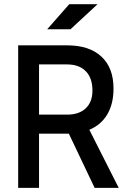

<svg xmlns="http://www.w3.org/2000/svg" viewBox="-20 -914 626 934"><path d="M68.4 0V-693.4H306.6Q414.6 -693.4 473.4 -638.7Q532.2 -584 532.2 -483.4Q532.2 -408.7 502 -357.7Q471.7 -306.6 414.6 -282.7L557.6 0H440.4L314.9 -263.7Q310.5 -263.7 306.6 -263.7H169.9V0ZM169.9 -356.4H306.6Q364.7 -356.4 397.2 -387.2Q429.7 -418 429.7 -473.6Q429.7 -534.7 397.2 -567.6Q364.7 -600.6 306.6 -600.6H169.9ZM209.5 -771.5 316.9 -893.6H454.6L322.8 -771.5Z"/></svg>

Font: Cascadia Mono PL
Style: Regular
Weight: 400
Monospace: yes
Designer: Aaron Bell
Foundry: Saja Typeworks
Version: Version 2404.023; ttfautohint (v1.8.4)